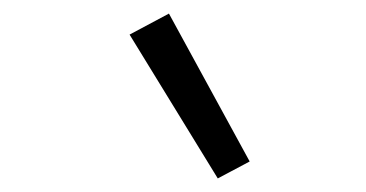

<svg xmlns="http://www.w3.org/2000/svg" viewBox="-20 -813 540 283"><path d="M301 -550 171 -762 229 -793 348 -575Z"/></svg>

Font: Iosevka Light
Style: Italic
Weight: 300
Italic angle: -9°
Monospace: yes
Designer: Belleve Invis
Foundry: Belleve Invis
Version: Version 32.5.0; ttfautohint (v1.8.4)